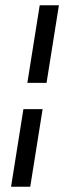

<svg xmlns="http://www.w3.org/2000/svg" viewBox="-20 -640 244 730"><path d="M22 70H95L142 -225H69ZM84 -325H157L204 -620H131Z"/></svg>

Font: Charger Pro
Style: NarObl
Weight: 400
Designer: Jasper
Foundry: Cannot Into Space Fonts
Version: Version 1.09